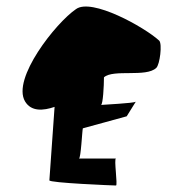

<svg xmlns="http://www.w3.org/2000/svg" viewBox="-20 -875 593 591"><path d="M57 -563C76 -531 113 -534 148 -546C140 -432 132 -320 132 -320C130 -312 330 -304 337 -304C343 -304 330 -387 337 -387H223C229 -387 233 -474 235 -480L370 -517L398 -562C391 -557 298 -553 291 -552C297 -554 300 -611 300 -637C329 -663 430 -636 461 -666C472 -676 480 -740 470 -750C424 -792 262 -882 214 -847C152 -805 16 -633 57 -563ZM398 -563V-562Z"/></svg>

Font: Ampere
Style: Cnd
Weight: 400
Version: Version 1